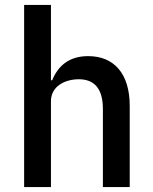

<svg xmlns="http://www.w3.org/2000/svg" viewBox="-20 -760 620 780"><path d="M78 0H187V-349C187 -409 243 -438 300 -438C365 -438 398 -398 398 -317V0H507V-330C507 -459 445 -532 338 -532C258 -532 215 -490 192 -434H187V-740H78Z"/></svg>

Font: IBMKR Medm
Style: Regular
Weight: 500
Designer: Mike Abbink; Paul van der Laan; Pieter van Rosmalen; Wujin Sim; Chorong Kim; Dohee Lee;
Foundry: Sandoll Inc.
Version: Version 1.002